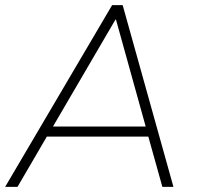

<svg xmlns="http://www.w3.org/2000/svg" viewBox="-26 -725 767 745"><path d="M-6 0 409 -705H450L647 0H604L547 -204L569 -195H132L161 -204L42 0ZM422 -649 176 -228 155 -234H558L541 -228L424 -649Z"/></svg>

Font: Mulish ExtraLight ExtraLight
Style: Italic
Weight: 250
Italic angle: -9°
Version: Version 3.603